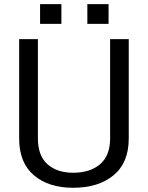

<svg xmlns="http://www.w3.org/2000/svg" viewBox="-20 -901 716 932"><path d="M278 -785H174.5V-881H278ZM507 -785H404V-881H507ZM335 10.5Q216 10.5 144.5 -50.2Q73 -111 73 -229V-711H164V-229Q164 -145.5 210.2 -104Q256.5 -62.5 335 -62.5Q417.5 -62.5 466 -104Q514.5 -145.5 514.5 -229V-711H605V-229Q605 -111 531.2 -50.2Q457.5 10.5 335 10.5Z"/></svg>

Font: Roberto Sans
Style: Regular
Weight: 400
Designer: Google (font) & Cristiano Sobral (main changes)
Version: Version 1.500; ttfautohint (v1.8.4.7-5d5b-dirty)